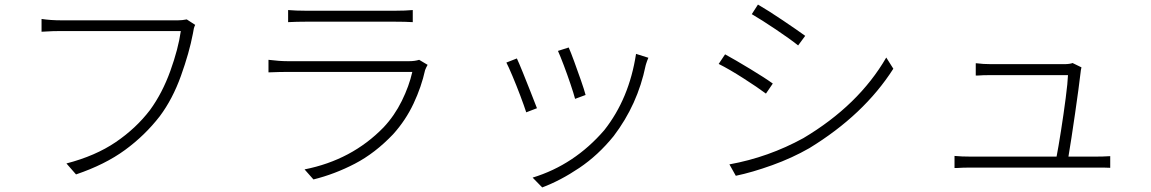

<svg xmlns="http://www.w3.org/2000/svg" viewBox="-20 -765 5040 841"><path d="M798 -680 835 -656Q831 -648 829 -640Q827 -632 825 -618Q809 -534 772.5 -432.5Q736 -331 680 -256Q615 -172 527.5 -108Q440 -44 313 -1L271 -49Q398 -82 487 -142.5Q576 -203 637 -283Q691 -357 726 -454Q761 -551 772 -629H247Q209 -629 182 -627Q171 -626 162 -626V-682Q201 -676 248 -676H760Q778 -676 798 -680Z M1816 -503 1853 -481Q1850 -476 1847 -469.5Q1844 -463 1842 -458Q1826 -385 1791.5 -311.5Q1757 -238 1702 -177Q1623 -94 1534.5 -48Q1446 -2 1353 21L1314 -23Q1521 -64 1660 -207Q1708 -258 1740 -323Q1772 -388 1786 -450H1240Q1207 -450 1156 -448V-503Q1205 -497 1240 -497H1772Q1797 -497 1816 -503ZM1242 -668V-721Q1276 -718 1321 -718H1710Q1756 -718 1788 -721V-668Q1756 -670 1709 -670H1321Q1279 -670 1242 -668Z M2471 -557Q2480 -537 2495 -496Q2510 -455 2524.5 -413.5Q2539 -372 2545 -349L2499 -332Q2493 -355 2479 -396.5Q2465 -438 2449.5 -479Q2434 -520 2424 -542ZM2766 -529 2820 -512Q2814 -498 2810 -485Q2809 -481 2808 -478Q2773 -307 2668 -169Q2600 -85 2517.5 -29.5Q2435 26 2355 56L2313 13Q2496 -43 2627 -195Q2736 -333 2766 -529ZM2244 -509Q2253 -490 2270 -448Q2287 -406 2304.5 -361.5Q2322 -317 2332 -291L2285 -273Q2276 -301 2259 -346Q2242 -391 2224.5 -432.5Q2207 -474 2198 -491Z M3300 -745Q3345 -719 3409.5 -675.5Q3474 -632 3507 -608L3476 -566Q3441 -594 3378.5 -636Q3316 -678 3273 -703ZM3175 -45Q3346 -76 3499 -160Q3741 -304 3862 -513L3893 -464Q3764 -262 3525 -116Q3450 -73 3362.5 -41.5Q3275 -10 3203 5ZM3156 -527Q3200 -503 3266 -463Q3332 -423 3365 -399L3335 -355Q3299 -382 3236.5 -422Q3174 -462 3128 -485Z M4660 -79H4777Q4792 -79 4810.5 -79.5Q4829 -80 4843 -81V-30Q4830 -31 4812 -31Q4794 -31 4780 -31H4233Q4197 -31 4169 -29Q4165 -29 4161 -29V-82Q4192 -79 4233 -79H4608Q4616 -120 4627.5 -193Q4639 -266 4648 -335.5Q4657 -405 4658 -436H4322Q4285 -436 4260 -434Q4257 -434 4254 -434V-488Q4255 -488 4256 -488Q4286 -484 4321 -484H4643Q4654 -484 4664 -485.5Q4674 -487 4678 -489L4717 -470Q4716 -465 4714.5 -458Q4713 -451 4713 -446Q4706 -385 4689 -267.5Q4672 -150 4660 -79Z"/></svg>

Font: LXGW 975 Gothic SC 200W
Style: Regular
Weight: 200
Version: Version 2.01;February 25, 2021